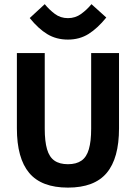

<svg xmlns="http://www.w3.org/2000/svg" viewBox="-20 -877 641 905"><path d="M300.3 7.3Q175.8 7.3 117.7 -61.8Q59.6 -130.9 59.6 -272V-627H190.9V-270.5Q190.9 -210.9 201.7 -173.8Q212.4 -136.7 236.6 -119.9Q260.7 -103 300.3 -103Q339.8 -103 364 -119.9Q388.2 -136.7 398.9 -173.8Q409.7 -210.9 409.7 -270.5V-627H541V-272Q541 -130.9 482.9 -61.8Q424.8 7.3 300.3 7.3ZM300.3 -690.4Q245.6 -690.4 203.4 -715.8Q161.1 -741.2 120.1 -792L190.9 -857.4Q211.9 -831.5 238.5 -811.5Q265.1 -791.5 300.3 -791.5Q335.4 -791.5 363 -811.8Q390.6 -832 411.1 -857.4L481 -794.4Q439.9 -743.7 397.5 -717Q355 -690.4 300.3 -690.4Z"/></svg>

Font: Anaheim
Style: Bold
Weight: 700
Version: Version 2.001